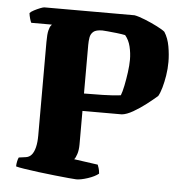

<svg xmlns="http://www.w3.org/2000/svg" viewBox="-51 -753 756 802"><g transform="rotate(5 327.0 -352.0)"><path d="M298 0Q291 0 266 -2.5Q241 -5 207 -8.5Q173 -12 138.5 -16.5Q104 -21 78 -25Q52 -29 43 -32Q43 -42 45.5 -53.5Q48 -65 51 -70L80 -74Q95 -76 104.5 -87.5Q114 -99 119 -119.5Q124 -140 124 -169V-561Q124 -594 128 -609.5Q132 -625 136.5 -630Q141 -635 140 -635H54Q51 -640 47.5 -652.5Q44 -665 43 -675Q48 -681 60.5 -687.5Q73 -694 85.5 -699Q98 -704 103 -704H481Q498 -701 525.5 -690Q553 -679 577.5 -666.5Q602 -654 611 -646Q627 -621 633 -587Q639 -553 639 -522Q639 -493 634.5 -465Q630 -437 623.5 -414Q617 -391 609 -377Q591 -361 564.5 -340.5Q538 -320 511 -304.5Q484 -289 464 -287H299V-147Q299 -123 293.5 -106Q288 -89 282 -83L382 -69Q384 -64 387 -55Q390 -46 391 -32Q375 -19 346 -9.5Q317 0 298 0ZM299 -360Q334 -360 378 -361Q422 -362 453 -366Q459 -381 464.5 -408Q470 -435 474 -464.5Q478 -494 478 -517Q478 -545 471.5 -572Q465 -599 449 -618Q435 -621 413 -623.5Q391 -626 373.5 -627.5Q356 -629 353 -629Q326 -629 315 -619.5Q304 -610 301.5 -595Q299 -580 299 -564Z"/></g></svg>

Font: Texturina 12pt Black
Style: Regular
Weight: 900
Designer: Guillermo Torres Carreño
Foundry: Omnibus-Type
Version: Version 1.002